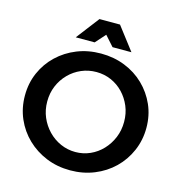

<svg xmlns="http://www.w3.org/2000/svg" viewBox="-129 -1017 1066 1139"><g transform="rotate(15 404.5 -447.0)"><path d="M404 -708Q483 -708 551 -681Q619 -654 669.5 -605Q720 -556 748.5 -491.5Q777 -427 777 -351Q777 -276 748.5 -210Q720 -144 669.5 -95Q619 -46 551 -18.5Q483 9 404 9Q325 9 257.5 -18.5Q190 -46 139 -95Q88 -144 59.5 -209.5Q31 -275 31 -351Q31 -427 59.5 -492Q88 -557 139 -605.5Q190 -654 257.5 -681Q325 -708 404 -708ZM406 -595Q357 -595 314 -576.5Q271 -558 238 -524.5Q205 -491 186.5 -447Q168 -403 168 -351Q168 -299 187 -254.5Q206 -210 239 -176Q272 -142 315 -123Q358 -104 406 -104Q454 -104 496.5 -123Q539 -142 571 -176Q603 -210 621.5 -254.5Q640 -299 640 -351Q640 -403 621.5 -447Q603 -491 571 -524.5Q539 -558 496.5 -576.5Q454 -595 406 -595ZM341 -903H467L575 -762H459L367 -865H441L349 -762H233Z"/></g></svg>

Font: Alexandria Medium
Style: Regular
Weight: 500
Designer: Mohamed Gaber
Foundry: Kief Type Foundry
Version: Version 5.100